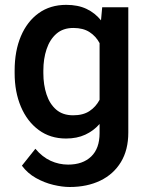

<svg xmlns="http://www.w3.org/2000/svg" viewBox="-20 -558 607 787"><path d="M40 -258.3V-268.6Q40 -349.1 65.7 -409.7Q91.3 -470.2 138.7 -504.2Q186 -538.1 251.5 -538.1Q299.8 -538.1 334.7 -521.5Q369.6 -504.9 394 -474.6L398.9 -528.3H505.9V-14.6Q505.9 56.6 475.6 106.4Q445.3 156.2 391.1 182.4Q336.9 208.5 265.6 208.5Q235.4 208.5 198.5 199.7Q161.6 190.9 127.2 171.6Q92.8 152.3 69.8 121.1L125 51.8Q153.3 85.4 187.5 101.1Q221.7 116.7 259.3 116.7Q319.3 116.7 353.8 83.5Q388.2 50.3 388.2 -12.2V-49.8Q363.3 -21.5 329.3 -5.9Q295.4 9.8 250.5 9.8Q186 9.8 138.7 -25.1Q91.3 -60.1 65.7 -120.6Q40 -181.2 40 -258.3ZM157.7 -268.6V-258.3Q157.7 -210.4 170.7 -171.1Q183.6 -131.8 210.4 -108.6Q237.3 -85.4 279.8 -85.4Q320.8 -85.4 346.9 -102.8Q373 -120.1 388.2 -148.9V-381.3Q373 -409.7 346.9 -426.5Q320.8 -443.4 280.8 -443.4Q238.3 -443.4 211.2 -419.7Q184.1 -396 170.9 -356.4Q157.7 -316.9 157.7 -268.6Z"/></svg>

Font: Vazirmatn RD FD Medium
Style: Regular
Weight: 500
Designer: Saber Rastikerdar
Foundry: Saber Rastikerdar
Version: Version 33.003